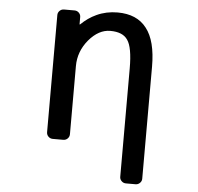

<svg xmlns="http://www.w3.org/2000/svg" viewBox="-62 -827 1123 1087"><g transform="rotate(5 500.0 -284.0)"><path d="M693.4 196.3Q678.7 196.3 668.5 186Q658.2 175.8 658.2 162.1V-454.1Q658.2 -574.2 628.9 -615.2Q601.6 -656.2 530.3 -656.2Q464.8 -656.2 409.2 -590.8Q353.5 -524.4 353.5 -440.4V-53.7Q353.5 -39.1 343.3 -28.8Q333 -18.6 318.4 -18.6H258.8Q244.1 -18.6 233.9 -28.8Q223.6 -39.1 223.6 -53.7V-719.7Q223.6 -733.4 233.9 -743.7Q244.1 -753.9 258.8 -753.9H318.4Q333 -753.9 343.3 -743.7Q353.5 -733.4 353.5 -719.7V-678.7Q353.5 -677.7 354.5 -677.2Q355.5 -676.8 356.4 -677.7Q396.5 -716.8 443.4 -738.3Q498 -763.7 562.5 -763.7Q672.9 -763.7 727.5 -692.4Q783.2 -622.1 783.2 -474.6V162.1Q783.2 175.8 772.9 186Q762.7 196.3 748 196.3Z"/></g></svg>

Font: Rounded-L Mgen+ 1m medium
Style: Regular
Weight: 500
Designer: [Source Han Sans]
Ryoko NISHIZUKA  (kana & ideographs); Paul D. Hunt (Latin, Greek & Cyrillic); Wenlong ZHANG  (bopomofo
Version: Version 1.059.20150602